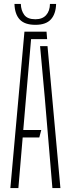

<svg xmlns="http://www.w3.org/2000/svg" viewBox="-20 -962 362 982"><path d="M33 0 105 -800H218L221 -762H139L113 -461L99 -297H191L181 -259H96L74 0ZM248 0 209 -463 185 -726H223L289 0ZM161 -835Q106.5 -835 81 -862.2Q55.5 -889.5 54 -942H86.5Q87.5 -908.5 104 -886Q120.5 -863.5 161 -863.5Q197 -863.5 216 -884.8Q235 -906 235.5 -942H267Q265.5 -890.5 240.2 -862.8Q215 -835 161 -835Z"/></svg>

Font: Big Shoulders Stencil Text Thin
Style: Regular
Weight: 100
Designer: Patric King
Foundry: XO Type Co
Version: Version 2.001